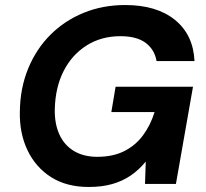

<svg xmlns="http://www.w3.org/2000/svg" viewBox="-20 -732 820 764"><path d="M333 12Q245 12 183.5 -27Q122 -66 89.5 -134Q57 -202 59 -288Q60 -381 92 -459Q124 -537 180.5 -593.5Q237 -650 313 -681Q389 -712 478 -712Q603 -712 676 -653Q749 -594 754 -489H603Q595 -535 559.5 -561.5Q524 -588 459 -588Q383 -588 324.5 -551Q266 -514 233 -449Q200 -384 198 -297Q197 -239 216.5 -196.5Q236 -154 274.5 -131Q313 -108 367 -108Q429 -108 474 -130.5Q519 -153 549 -193.5Q579 -234 595 -286H423L440 -387H748L680 0H557L560 -89Q533 -56 500 -33.5Q467 -11 426 0.5Q385 12 333 12Z"/></svg>

Font: DM Sans 20pt
Style: Bold Italic
Weight: 700
Italic angle: -10°
Version: Version 4.004;gftools[0.9.30]